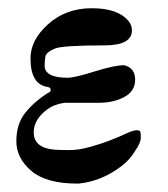

<svg xmlns="http://www.w3.org/2000/svg" viewBox="-20 -432 406 464"><path d="M280.3 -274.4Q306.6 -267.6 306.6 -239.7Q306.6 -211.9 280.8 -197.8Q254.9 -183.6 218.8 -183.6H136.7Q112.3 -180.7 94.7 -168Q61.5 -143.6 61.5 -112.3Q61.5 -74.2 112.3 -70.3Q126 -69.3 147.9 -69.3Q169.9 -69.3 196.8 -76.7Q223.6 -84 246.1 -92.8Q268.6 -101.6 285.2 -109.4Q301.8 -117.2 309.6 -117.2Q317.4 -117.2 318.8 -114.3Q320.3 -111.3 320.3 -99.6Q320.3 -86.9 306.6 -67.4Q293.9 -45.9 274.4 -31.2Q226.6 5.9 169.9 11.7Q168.9 11.7 167 11.7Q91.8 11.7 55.7 -19Q19.5 -49.8 19.5 -90.8Q19.5 -131.8 40.5 -158.7Q61.5 -185.5 96.7 -208Q102.5 -209 102.5 -214.8Q102.5 -220.7 95.7 -221.7Q53.7 -227.5 53.7 -291Q53.7 -335 95.7 -373Q138.7 -412.1 201.7 -412.1Q264.6 -412.1 290 -381.8Q298.8 -372.1 298.8 -358.4Q298.8 -322.3 231.4 -322.3Q130.9 -322.3 112.3 -314.5Q91.8 -305.7 89.8 -295.9Q87.9 -286.1 87.9 -273.4Q87.9 -244.1 143.6 -244.1Q160.2 -244.1 208.5 -259.3Q256.8 -274.4 280.3 -274.4Z"/></svg>

Font: Menaion Unicode
Style: Regular
Weight: 400
Designer: Aleksandr Andreev
Foundry: Ponomar Technologies, Inc.
Version: 2.0